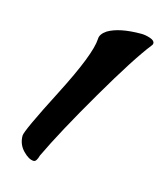

<svg xmlns="http://www.w3.org/2000/svg" viewBox="-73 -425 456 534"><g transform="rotate(15 154.5 -158.5)"><path d="M72 51Q58 51 41 33.5Q24 16 24 -9Q24 -23 89.5 -150.5Q155 -278 157 -323Q157 -337 175 -349Q207 -368 270 -368Q282 -368 295.5 -363.5Q309 -359 309 -351Q309 -347 306 -344Q268 -296 195 -171Q122 -46 85 32Q80 51 72 51Z"/></g></svg>

Font: Condiment
Style: Regular
Weight: 400
Designer: Angel Koziupa, Alejandro Paul
Foundry: Angel Koziupa, Alejandro Paul
Version: Version 1.001